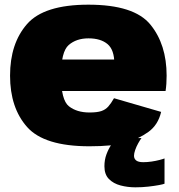

<svg xmlns="http://www.w3.org/2000/svg" viewBox="-20 -619 764 821"><path d="M362.5 6.5V-138Q308.5 -138 274.8 -164.5Q241 -191 241 -295.5Q241 -398 273.8 -426.5Q306.5 -455 358.5 -455Q410.5 -455 439.8 -430.5Q469 -406 469 -346L475.5 -364.5H222V-230H688Q692.5 -258.5 692.5 -295.5Q692.5 -429 623 -514Q553.5 -599 358 -599Q168 -599 95.5 -516Q23 -433 23 -295.5Q23 -158 96 -75.8Q169 6.5 362.5 6.5ZM362.5 -138V6.5Q463.5 6.5 517.8 -9Q572 -24.5 614 -54.5Q656 -84.5 669 -140.5L467.5 -199Q455 -177 443 -163.5Q431 -150 413 -144Q395 -138 362.5 -138ZM559 182Q587.5 182 614 179Q640.5 176 659.2 172.5Q678 169 683.5 166.5V58.5Q677.5 61 662.2 65Q647 69 628.2 71.8Q609.5 74.5 592.5 74.5Q571.5 74.5 562.2 67Q553 59.5 553 47Q553 37 558 22.5Q563 8 570.8 -6Q578.5 -20 585 -28.5H477.5Q468 -18 456 -0.2Q444 17.5 435.2 41Q426.5 64.5 426.5 92Q426.5 127 445.8 146.5Q465 166 495.5 174Q526 182 559 182Z"/></svg>

Font: Anybody UltraCondensed Thin Black
Style: Regular
Weight: 900
Version: Version 1.111